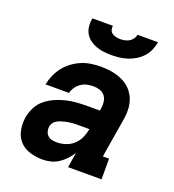

<svg xmlns="http://www.w3.org/2000/svg" viewBox="-135 -846 871 959"><g transform="rotate(20 300.0 -366.0)"><path d="M198 8Q163 8 130.5 -2Q98 -12 76.5 -35.5Q55 -59 48.5 -93Q42 -127 47 -161Q52 -189 65.5 -215.5Q79 -242 102 -260.5Q125 -279 152 -291Q179 -303 207 -309.5Q235 -316 263 -318Q291 -320 318 -320H385L387 -333Q390 -351 387.5 -368.5Q385 -386 375 -399Q365 -412 348.5 -417.5Q332 -423 314 -423Q297 -423 280.5 -419.5Q264 -416 249 -406Q234 -396 224 -381.5Q214 -367 210 -350H85Q90 -376 100.5 -400Q111 -424 127.5 -445.5Q144 -467 166.5 -483.5Q189 -500 213 -510Q237 -520 263 -524Q289 -528 314 -528Q336 -528 358 -525.5Q380 -523 400.5 -517Q421 -511 439.5 -501Q458 -491 472.5 -476.5Q487 -462 497 -443.5Q507 -425 511.5 -404Q516 -383 515.5 -360.5Q515 -338 511 -316L477 -110H510V0H332L345 -80Q333 -61 317 -44Q301 -27 281.5 -14.5Q262 -2 240.5 3Q219 8 198 8ZM235 -97Q259 -97 282.5 -104.5Q306 -112 324.5 -129Q343 -146 353 -168.5Q363 -191 367 -214L368 -215H318Q308 -215 298 -215Q288 -215 278 -214Q268 -213 257.5 -211.5Q247 -210 237 -207.5Q227 -205 217 -201.5Q207 -198 197.5 -192.5Q188 -187 182 -178Q176 -169 174 -159Q172 -146 175.5 -133Q179 -120 188 -111.5Q197 -103 209.5 -100Q222 -97 235 -97ZM343 -600Q322 -600 301.5 -602.5Q281 -605 262 -612Q243 -619 227 -631Q211 -643 201.5 -660Q192 -677 190 -698Q188 -719 192 -740H301Q299 -729 302.5 -718Q306 -707 315 -701Q324 -695 335.5 -692.5Q347 -690 358 -690Q370 -690 382 -692.5Q394 -695 404.5 -701Q415 -707 422.5 -717.5Q430 -728 432 -740H541Q537 -719 528.5 -698Q520 -677 504.5 -660Q489 -643 469.5 -631Q450 -619 428.5 -612Q407 -605 385.5 -602.5Q364 -600 343 -600Z"/></g></svg>

Font: Iosevka Etoile XBdObl
Style: Regular
Weight: 800
Italic angle: -9°
Designer: Belleve Invis
Foundry: Belleve Invis
Version: Version 15.5.2; ttfautohint (v1.8.4)